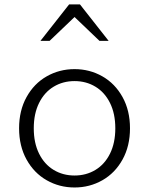

<svg xmlns="http://www.w3.org/2000/svg" viewBox="-20 -818 660 850"><path d="M64.5 -250Q64.5 -328.5 97.5 -388.2Q130.5 -448 186.8 -480Q243 -512 310 -512Q377 -512 433.2 -480Q489.5 -448 522.5 -388.2Q555.5 -328.5 555.5 -250Q555.5 -171.5 522.5 -111.8Q489.5 -52 433.2 -20Q377 12 310 12Q243 12 186.8 -20Q130.5 -52 97.5 -111.8Q64.5 -171.5 64.5 -250ZM490.5 -250Q490.5 -315 467 -362.2Q443.5 -409.5 402.5 -434.2Q361.5 -459 310 -459Q258.5 -459 217.5 -434.2Q176.5 -409.5 153 -362.2Q129.5 -315 129.5 -250Q129.5 -185 153 -137.8Q176.5 -90.5 217.5 -65.8Q258.5 -41 310 -41Q361.5 -41 402.5 -65.8Q443.5 -90.5 467 -137.8Q490.5 -185 490.5 -250ZM286 -798.5H334L461 -637H420.5L296 -756H324L199.5 -637H159Z"/></svg>

Font: Monaspace Xenon Var
Style: Regular
Weight: 400
Designer: Riley Cran and the Lettermatic Team
Version: Version 1.000 (Monaspace Xenon Var)